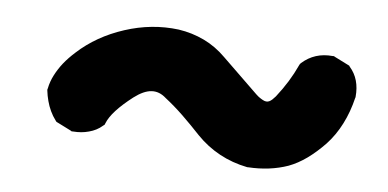

<svg xmlns="http://www.w3.org/2000/svg" viewBox="-29 -870 558 276"><g transform="rotate(5 250.0 -732.0)"><path d="M335 -636.7Q313 -641.1 294.7 -651.1Q276.4 -661.1 261.7 -676.3Q248.5 -690.4 235.6 -702.9Q222.7 -715.3 209.5 -725.6Q199.7 -734.4 188.5 -733.6Q177.2 -732.9 163.1 -722.2Q133.3 -699.2 126.5 -682.1L125.5 -679.7L123.5 -678.2Q119.1 -674.3 114.3 -671.9Q109.4 -669.4 104 -668Q98.6 -666.5 93 -666Q87.4 -665.5 81.1 -666H79.1L77.6 -667L58.1 -676.8L56.2 -677.7L54.7 -679.7Q50.3 -685.5 47.1 -692.4Q43.9 -699.2 42 -706.5Q40 -713.9 39.1 -721.7V-723.1L39.6 -724.6Q41.5 -734.4 46.4 -743.9Q51.3 -753.4 58.1 -762Q64.9 -770.5 74.7 -779.3Q102.5 -804.7 141.6 -817.4Q180.7 -830.1 219.7 -825.2Q239.3 -822.3 256.6 -814Q273.9 -805.7 288.1 -791.5Q314.5 -765.6 338.9 -742.2Q339.8 -741.2 340.8 -740.5Q341.8 -739.7 342.8 -738.8Q346.2 -736.3 348.9 -734.9Q351.6 -733.4 353.8 -733.2Q356 -732.9 358.2 -733.9Q360.4 -734.9 362.5 -736.8Q364.7 -738.8 367.2 -741.7Q385.3 -764.6 396.5 -789.1L397.5 -791L398.9 -792.5Q417.5 -809.1 443.4 -806.6H445.3L446.8 -805.7L466.3 -795.9L468.3 -794.9L469.2 -793.5Q483.9 -776.9 481.4 -751V-750.5L481 -749.5Q476.1 -729 467.3 -711.7Q458.5 -694.3 445.8 -680.7Q433.1 -667.5 420.2 -658.2Q407.2 -648.9 394 -644Q367.7 -634.8 336.4 -636.7H335.4Z"/></g></svg>

Font: NaikaiFont
Style: Bold
Weight: 700
Version: Version 1.89